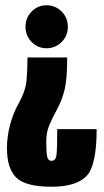

<svg xmlns="http://www.w3.org/2000/svg" viewBox="-20 -705 396 730"><path d="M235.5 -486.5Q235.5 -404 225.5 -363.5Q215.5 -323 195.5 -286.5Q178 -254.5 167 -228Q156 -201.5 156 -167.5Q156 -124.5 159.5 -109Q163 -93.5 176 -93.5Q192.5 -93.5 195 -117.8Q197.5 -142 197.5 -214H347.5Q347.5 -73.5 307.5 -34.2Q267.5 5 176 5Q77 5 41.8 -29.8Q6.5 -64.5 6.5 -141.5Q6.5 -186.5 18.5 -231.2Q30.5 -276 51 -312Q77.5 -359.5 81 -400.2Q84.5 -441 84.5 -486.5ZM157 -685Q190.5 -685 214.2 -661.2Q238 -637.5 238 -603Q238 -569 214.2 -545.2Q190.5 -521.5 157 -521.5Q124 -521.5 100.5 -545.2Q77 -569 77 -603Q77 -637.5 100.5 -661.2Q124 -685 157 -685Z"/></svg>

Font: Anybody UltraCondensed ExtraBold
Style: Regular
Weight: 800
Width: 1
Designer: Tyler Finck
Foundry: Etcetera Type Company
Version: Version 1.010; ttfautohint (v1.8.3) -l 8 -r 50 -G 200 -x 14 